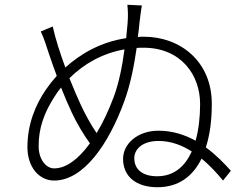

<svg xmlns="http://www.w3.org/2000/svg" viewBox="-20 -788 1040 805"><path d="M639 -49C577 -49 543 -78 543 -125C543 -160 574 -197 645 -197C697 -197 743 -179 784 -153C756 -91 710 -49 639 -49ZM457 -382C436 -326 412 -274 385 -230C360 -267 336 -311 318 -350C306 -376 289 -415 271 -460C332 -521 411 -565 502 -581C493 -513 479 -441 457 -382ZM207 -82C174 -82 142 -118 142 -176C142 -250 164 -314 210 -385C218 -398 227 -410 236 -421C252 -381 268 -343 281 -316C301 -273 330 -224 357 -187C310 -122 258 -82 207 -82ZM514 -768C517 -740 517 -719 515 -691C513 -672 511 -651 509 -628C402 -612 317 -562 254 -505C233 -562 213 -623 201 -677L151 -656C164 -628 174 -598 185 -563C194 -537 205 -504 218 -470C201 -451 186 -432 173 -413C128 -348 95 -266 95 -171C95 -87 144 -31 207 -31C331 -31 436 -185 501 -363C528 -437 542 -513 553 -587C562 -588 571 -588 581 -588C739 -588 819 -474 819 -352C819 -298 813 -244 800 -198C755 -223 703 -240 644 -240C558 -240 496 -186 496 -122C496 -48 551 -3 640 -3C727 -3 788 -47 825 -123C862 -93 893 -58 915 -31L948 -72C922 -101 887 -138 843 -170C860 -222 868 -283 868 -353C868 -533 733 -634 584 -634C575 -634 567 -634 558 -633C561 -654 563 -674 565 -694C568 -715 571 -747 575 -765Z"/></svg>

Font: Noto Sans CJK Light
Style: Regular
Weight: 300
Designer: Ryoko NISHIZUKA (kana & ideographs); Paul D. Hunt (Latin, Greek & Cyrillic); Wenlong ZHANG (bopomofo); Sandoll Communica
Foundry: Adobe Systems Incorporated
Version: Version 1.000;PS 1;hotconv 1.0.78;makeotf.lib2.5.61930